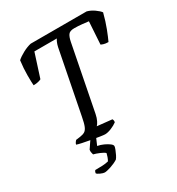

<svg xmlns="http://www.w3.org/2000/svg" viewBox="-209 -836 1079 1168"><g transform="rotate(-30 330.5 -252.0)"><path d="M301 0Q292 0 266 -4Q240 -8 209 -13.5Q178 -19 152 -24.5Q126 -30 116 -34Q118 -43 123.5 -50Q129 -57 131 -59L161 -63Q182 -66 194.5 -73.5Q207 -81 215.5 -101Q224 -121 232 -164L318 -603Q322 -621 328 -634.5Q334 -648 338 -652H180L127 -487Q120 -483 106 -479.5Q92 -476 73 -476Q71 -499 71 -547Q71 -595 78 -649Q97 -666 127 -682Q157 -698 184 -704H577Q603 -697 627 -680Q651 -663 661 -649Q647 -594 629 -547.5Q611 -501 599 -476Q579 -476 566.5 -480Q554 -484 549 -487L559 -645Q543 -647 515.5 -650Q488 -653 460 -653Q429 -653 418 -637.5Q407 -622 401 -591L312 -136Q307 -111 298 -93Q289 -75 281 -68L385 -57Q387 -54 388.5 -48Q390 -42 388 -34Q371 -21 345.5 -10.5Q320 0 301 0ZM183 200Q173 200 154 191.5Q135 183 132 176Q134 168 135 165.5Q136 163 140 158Q168 158 190.5 157Q213 156 233 151Q239 141 244 127Q249 113 251 103Q243 94 218 83.5Q193 73 176 69Q175 64 172.5 54.5Q170 45 172 34Q183 18 197 -3Q211 -24 221 -37H255L223 37Q245 41 265.5 50.5Q286 60 300 70.5Q314 81 314 90Q314 97 308 112.5Q302 128 294.5 143Q287 158 280 166Q256 181 226.5 190.5Q197 200 183 200Z"/></g></svg>

Font: Texturina 72pt 72pt Medium
Style: Italic
Weight: 500
Italic angle: -11°
Designer: Guillermo Torres Carreño
Foundry: Omnibus-Type
Version: Version 1.002; ttfautohint (v1.8.3)